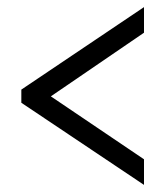

<svg xmlns="http://www.w3.org/2000/svg" viewBox="-20 -628 465 540"><path d="M385 -108V-180L123 -357L385 -536V-608L40 -376V-339Z"/></svg>

Font: Noto Serif Hebrew ExtraCondensed SemiBold
Style: Regular
Weight: 600
Width: 2
Designer: Monotype Design Team
Foundry: Monotype Imaging Inc.
Version: Version 2.004